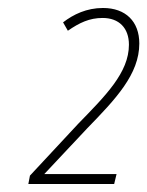

<svg xmlns="http://www.w3.org/2000/svg" viewBox="-20 -876 369 481"><path d="M51 -415H266L272 -440H91L198 -554C270 -628 329 -690 329 -767C329 -822 295 -856 238 -856C197 -856 164 -840 138 -820L150 -799C179 -819 204 -831 237 -831C278 -831 303 -806 303 -764C303 -694 244 -636 176 -566L55 -436Z"/></svg>

Font: Noto Sans Condensed Thin
Style: Italic
Weight: 100
Width: 3
Italic angle: -12°
Designer: Monotype Design Team
Foundry: Monotype Imaging Inc.
Version: Version 2.013